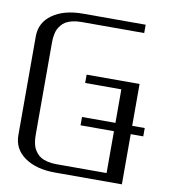

<svg xmlns="http://www.w3.org/2000/svg" viewBox="-87 -867 841 942"><g transform="rotate(10 333.5 -396.0)"><path d="M562.5 -791.5V-750H250Q225.1 -750 205.1 -745.1Q185.1 -740.2 172.4 -732.7Q159.7 -725.1 150.4 -713.4Q141.1 -701.7 136.2 -691.2Q131.3 -680.7 128.7 -666Q126 -651.4 125.5 -641.6Q125 -631.8 125 -618.7V-172.9Q125 -159.7 125.5 -149.9Q126 -140.1 128.7 -125.5Q131.3 -110.8 136.2 -100.3Q141.1 -89.8 150.4 -78.1Q159.7 -66.4 172.4 -58.8Q185.1 -51.3 205.1 -46.4Q225.1 -41.5 250 -41.5H500V-250H333.5V-291.5H500V-458.5H319.8V-500H583.5V-291.5H646V-250H583.5V0H250Q156.2 0 98.9 -40.3Q41.5 -80.6 41.5 -149.9V-641.6Q41.5 -710.9 98.9 -751.2Q156.2 -791.5 250 -791.5Z"/></g></svg>

Font: Gputeks
Style: Regular
Weight: 500
Version: Version 0.9